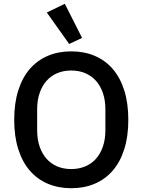

<svg xmlns="http://www.w3.org/2000/svg" viewBox="-20 -981 752 1013"><path d="M356 12Q288 12 232.5 -11.5Q177 -35 137.5 -80.5Q98 -126 76.5 -193.5Q55 -261 55 -349Q55 -437 76.5 -504.5Q98 -572 137.5 -617.5Q177 -663 232.5 -686.5Q288 -710 356 -710Q424 -710 479.5 -686.5Q535 -663 574.5 -617.5Q614 -572 635.5 -504.5Q657 -437 657 -349Q657 -261 635.5 -193.5Q614 -126 574.5 -80.5Q535 -35 479.5 -11.5Q424 12 356 12ZM356 -89Q396 -89 429.5 -103Q463 -117 486.5 -143.5Q510 -170 523 -208Q536 -246 536 -294V-404Q536 -452 523 -490Q510 -528 486.5 -554.5Q463 -581 429.5 -595Q396 -609 356 -609Q315 -609 282 -595Q249 -581 225.5 -554.5Q202 -528 189 -490Q176 -452 176 -404V-294Q176 -246 189 -208Q202 -170 225.5 -143.5Q249 -117 282 -103Q315 -89 356 -89ZM227 -915 322 -961 413 -781 345 -749Z"/></svg>

Font: IBM Plex Sans Thai Medium
Style: Regular
Weight: 500
Designer: Mike Abbink, Paul van der Laan, Pieter van Rosmalen, Ben Mitchell, Mark Frömberg
Foundry: Bold Monday
Version: Version 1.1